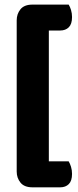

<svg xmlns="http://www.w3.org/2000/svg" viewBox="-20 -676 335 822"><path d="M51.5 40.2V-563.6H189.1V40.2ZM51.5 14.8H274Q279.8 24.1 284.1 38.3Q288.4 52.6 288.4 68.6Q288.4 98.3 274.6 112.1Q260.8 126 237.7 126H119.1Q83.9 126 67.7 105.8Q51.5 85.7 51.5 58.4ZM119.1 -656.3H274Q279.8 -647.3 284.1 -633.1Q288.4 -618.8 288.4 -602.8Q288.4 -573.1 274.6 -559.3Q260.8 -545.4 237.7 -545.4H51.5V-589Q51.5 -616.3 67.7 -636.3Q83.9 -656.3 119.1 -656.3Z"/></svg>

Font: Baloo Bhaijaan 2
Style: Regular
Weight: 400
Designer: Sanskriti Dholi, Noopur Datye and Ek Type
Foundry: Ek Type
Version: Version 1.701